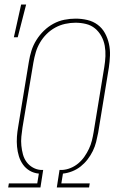

<svg xmlns="http://www.w3.org/2000/svg" viewBox="-20 -825 540 845"><path d="M16 0 19 -18H144L151 -61Q129 -63 111 -73.5Q93 -84 81 -101Q69 -118 63 -138Q57 -158 55 -179.5Q53 -201 54.5 -223Q56 -245 60 -267L107 -553Q111 -578 118.5 -602Q126 -626 140 -648.5Q154 -671 173 -689.5Q192 -708 215 -720.5Q238 -733 263 -738Q288 -743 313 -743Q339 -743 364.5 -737Q390 -731 410 -716Q430 -701 442 -679Q454 -657 459.5 -632Q465 -607 464 -580.5Q463 -554 459 -527L412 -241Q408 -220 403 -200Q398 -180 388.5 -160.5Q379 -141 365.5 -123.5Q352 -106 335 -92.5Q318 -79 297.5 -71Q277 -63 257 -61L250 -18H375L372 0H230L242 -77H253Q272 -78 290.5 -85.5Q309 -93 324.5 -106Q340 -119 351.5 -135.5Q363 -152 371.5 -170Q380 -188 384.5 -206.5Q389 -225 392 -243L439 -530Q443 -554 444 -577.5Q445 -601 441 -623.5Q437 -646 426 -666Q415 -686 398 -700Q381 -714 358.5 -719.5Q336 -725 312 -725Q290 -725 267 -720Q244 -715 223 -703.5Q202 -692 185 -675Q168 -658 156 -637.5Q144 -617 137.5 -595Q131 -573 127 -550L79 -264Q76 -244 74 -224Q72 -204 74 -184Q76 -164 81 -145.5Q86 -127 97 -112Q108 -97 125 -87.5Q142 -78 161 -77H170L158 0ZM41 -661 73 -805H95L58 -661Z"/></svg>

Font: Iosevka Curly Thin
Style: Italic
Weight: 100
Italic angle: -9°
Monospace: yes
Designer: Belleve Invis
Foundry: Belleve Invis
Version: Version 22.1.2; ttfautohint (v1.8.4)